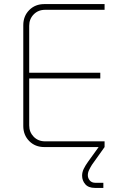

<svg xmlns="http://www.w3.org/2000/svg" viewBox="-20 -720 587 940"><path d="M197 0Q152 0 123 -29.5Q94 -59 94 -103V-597Q94 -641 123 -670.5Q152 -700 197 -700H492V-672H201Q167 -672 145 -649.5Q123 -627 123 -594V-106Q123 -73 145 -50.5Q167 -28 201 -28H492V0ZM112 -336V-364H471V-336ZM445 200Q413 200 397.5 182Q382 164 382 140Q382 123 390 106.5Q398 90 411 72L473 -14L492 0L430 87Q422 100 416 112.5Q410 125 410 138Q410 152 419.5 163.5Q429 175 448 175H486V200Z"/></svg>

Font: SUSE Thin
Style: Regular
Weight: 250
Designer: Rene Bieder
Foundry: SUSE
Version: Version 1.000